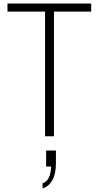

<svg xmlns="http://www.w3.org/2000/svg" viewBox="-20 -765 554 1078"><path d="M233 0H283V-700H492V-745H22V-700H233ZM219 293Q254 282 274 246.5Q294 211 294 150V80H239V170H267Q264 250 219 264Z"/></svg>

Font: Plus Jakarta Sans ExtraLight
Style: Regular
Weight: 200
Designer: Gumpita Rahayu
Foundry: Tokotype
Version: Version 2.004; ttfautohint (v1.8.3)